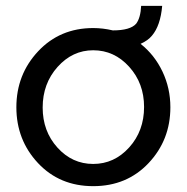

<svg xmlns="http://www.w3.org/2000/svg" viewBox="-20 -627 639 657"><path d="M461 -477Q509 -439 536 -382Q563 -325 563 -260Q563 -148 488.5 -69Q414 10 299 10Q184 10 110 -69Q36 -148 36 -260Q36 -372 110.5 -451.5Q185 -531 299 -531Q332 -531 366 -523Q426 -523 446 -546Q461 -566 463 -607H535Q529 -539 500 -505Q486 -488 461 -477ZM473 -261Q473 -342 422 -398.5Q371 -455 299 -455Q228 -455 177 -398Q126 -341 126 -259Q126 -178 176.5 -122Q227 -66 299 -66Q371 -66 422 -122.5Q473 -179 473 -261Z"/></svg>

Font: Raleway-v4020 Medium
Style: Regular
Weight: 500
Designer: Matt McInerney, Pablo Impallari, Rodrigo Fuenzalida
Foundry: Matt McInerney, Pablo Impallari, Rodrigo Fuenzalida
Version: Version 4.020;PS 004.020;hotconv 1.0.88;makeotf.lib2.5.64775